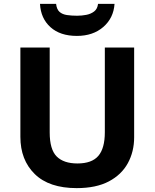

<svg xmlns="http://www.w3.org/2000/svg" viewBox="-20 -959 796 989"><path d="M671 -252Q671 -178 638.5 -118.5Q606 -59 540.5 -24.5Q475 10 375 10Q233 10 159 -62.5Q85 -135 85 -254V-714H236V-277Q236 -189 272 -153Q308 -117 379 -117Q453 -117 486.5 -156Q520 -195 520 -278V-714H671ZM570 -939Q565 -866 512 -820Q459 -774 376 -774Q290 -774 240 -819Q190 -864 186 -939H269Q272 -911 286.5 -898Q301 -885 325 -881.5Q349 -878 377 -878Q401 -878 424.5 -882.5Q448 -887 465 -900Q482 -913 485 -939Z"/></svg>

Font: Noto Sans Adlam Unjoined
Style: Regular
Weight: 400
Designer: Mark Jamra, Neil Patel
Foundry: JamraPatel LLC
Version: Version 3.001